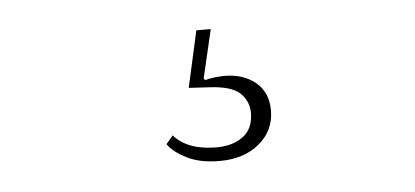

<svg xmlns="http://www.w3.org/2000/svg" viewBox="-30 -54 659 305"><g transform="rotate(-5 300.0 98.0)"><path d="M310 203Q279 203 258 192.5Q237 182 228 169L239 156Q261 181 307 181Q333 181 349.5 168.5Q366 156 366 131Q366 113 353 100Q340 87 305 85L271 83L291 -7H314L296 70L298 73Q305 71 313.5 70Q322 69 329 69Q359 69 378.5 85Q398 101 398 130Q398 162 373.5 182.5Q349 203 310 203Z"/></g></svg>

Font: IBM Plex Serif ExtraLight
Style: Regular
Weight: 200
Designer: Mike Abbink, Paul van der Laan, Pieter van Rosmalen
Foundry: Bold Monday
Version: Version 2.5